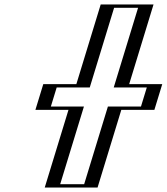

<svg xmlns="http://www.w3.org/2000/svg" viewBox="-20 -845 751 865"><path d="M501.5 -350 394.5 0H206.5L313.5 -350H164.5L200 -466H349L458.7 -825H646.7L537 -466H686L650.5 -350ZM491.1 -365 384.1 -15H226.1L333.1 -365H184.1L210.4 -451H359.4L469.1 -810H627.1L517.4 -451H666.4L640.1 -365ZM491.1 -365H640.1L666.4 -451H517.4L627.1 -810H469.1L359.4 -451H210.4L184.1 -365H333.1L226.1 -15H384.1ZM501.5 -350H650.5L686 -466H537L646.7 -825H458.7L349 -466H200L164.5 -350H313.5L206.5 0H394.5ZM466.1 -365 359.1 -15H251.1L358.1 -365H209.1L235.4 -451H384.4L494.1 -810H602.1L492.4 -451H641.4L615.1 -365ZM526.5 -350H675.5L711 -466H562L671.7 -825H433.7L324 -466H175L139.5 -350H288.5L181.5 0H419.5Z"/></svg>

Font: Hussar Outliner
Style: Obl
Weight: 700
Foundry: Cannot Into Space Fonts
Version: Version 0.92